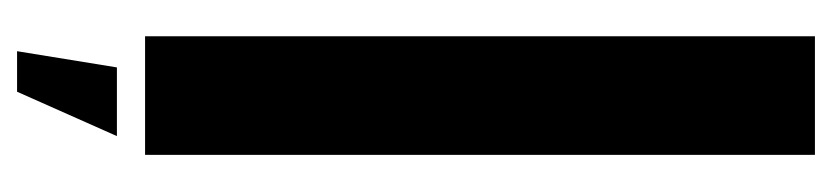

<svg xmlns="http://www.w3.org/2000/svg" viewBox="-395 -430 975 225"><g transform="rotate(90 92.5 -317.5)"><path d="M22.5 0H161.5V-785H22.5ZM40 150H87.5L139.5 33H59Z"/></g></svg>

Font: Anybody ExtraCondensed
Style: Bold
Weight: 700
Width: 2
Version: Version 1.113;gftools[0.9.25]